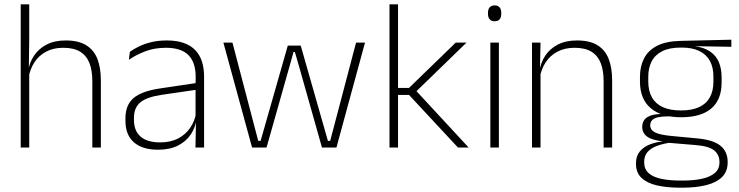

<svg xmlns="http://www.w3.org/2000/svg" viewBox="-20 -684 3426 890"><path d="M408 0V-308Q408 -356 395 -390.5Q382 -425 352.5 -443.8Q323 -462.5 273.5 -462.5Q227.5 -462.5 193.8 -444.5Q160 -426.5 139.8 -395.5Q119.5 -364.5 112.5 -324L99 -356H111Q116.5 -394 137.8 -426Q159 -458 195.8 -477.2Q232.5 -496.5 284.5 -496.5Q344 -496.5 379.8 -474.2Q415.5 -452 431.5 -410.8Q447.5 -369.5 447.5 -311.5V0ZM76 0V-664H115.5V-498.5L113.5 -359L115.5 -355V0Z M886 0 888.5 -125 886.5 -131.5V-290L887 -328Q887 -394.5 853.5 -428.5Q820 -462.5 749 -462.5Q695 -462.5 651.8 -445.5Q608.5 -428.5 577.5 -407L582 -444Q598.5 -456 623.2 -468.2Q648 -480.5 680.5 -488.5Q713 -496.5 753.5 -496.5Q798.5 -496.5 831.2 -485Q864 -473.5 885 -451.8Q906 -430 916 -399Q926 -368 926 -328.5V0ZM712.5 10Q640 10 600.8 -24.2Q561.5 -58.5 561.5 -124V-136.5Q561.5 -197.5 599.5 -229.8Q637.5 -262 724.5 -274.5L896 -300L898 -269L730 -244.5Q661.5 -234.5 631.2 -210Q601 -185.5 601 -138.5V-128Q601 -77 632 -50.5Q663 -24 722.5 -24Q771 -24 805.8 -42.2Q840.5 -60.5 861.8 -91.8Q883 -123 889.5 -162L900 -131H891Q886 -94 865 -61.8Q844 -29.5 806 -9.8Q768 10 712.5 10Z M1148.5 0 1015.5 -486.5H1057.5L1177 -31H1188L1314 -472.5H1374L1500 -31H1510.5L1630.5 -486.5H1672L1539.5 0H1472.5L1368.5 -368L1347 -442.5H1340.5L1319.5 -367.5L1215.5 0Z M2103 0 1876 -244H1818V-276.5H1876L2092.5 -486.5H2142.5L1903.5 -254.5V-269L2152.5 0ZM1785.5 0V-664H1825V0Z M2253 0V-486.5H2292.5V0ZM2273 -585.5Q2257.5 -585.5 2249.8 -594.5Q2242 -603.5 2242 -620.5V-624.5Q2242 -641 2249.8 -650Q2257.5 -659 2273 -659Q2288 -659 2295.8 -650Q2303.5 -641 2303.5 -624.5V-620.5Q2303.5 -603 2295.8 -594.2Q2288 -585.5 2273 -585.5Z M2778 0V-308Q2778 -356 2765 -390.5Q2752 -425 2722.5 -443.8Q2693 -462.5 2643.5 -462.5Q2598 -462.5 2564 -444.5Q2530 -426.5 2509.5 -395.2Q2489 -364 2482 -324L2471 -356H2481Q2486.5 -394 2507.5 -426Q2528.5 -458 2565.5 -477.2Q2602.5 -496.5 2654.5 -496.5Q2714 -496.5 2749.8 -474.2Q2785.5 -452 2801.5 -410.8Q2817.5 -369.5 2817.5 -311.5V0ZM2446 0V-486.5H2485.5L2483 -362.5L2485.5 -361V0Z M3137.5 -140.5Q3045.5 -140.5 2996 -182.8Q2946.5 -225 2946.5 -306V-328Q2946.5 -376.5 2965.5 -413.5Q2984.5 -450.5 3026 -471.8Q3067.5 -493 3134 -494.5L3370 -500V-467L3196.5 -470V-470.5Q3244 -464.5 3272.2 -444.8Q3300.5 -425 3312.8 -394.5Q3325 -364 3325 -325V-302Q3325 -222 3277.2 -181.2Q3229.5 -140.5 3137.5 -140.5ZM3134.5 153H3144Q3195 153 3233.2 144.8Q3271.5 136.5 3293.2 118.2Q3315 100 3315 69V67Q3315 32.5 3289.8 12.8Q3264.5 -7 3205 -11.5L3074 -22.5L3092.5 -23.5Q3055 -18.5 3026.5 -8.2Q2998 2 2982 20.2Q2966 38.5 2966 66.5V68Q2966 100.5 2987.2 119Q3008.5 137.5 3046.5 145.2Q3084.5 153 3134.5 153ZM3133 186Q3071.5 186 3025.5 175.5Q2979.5 165 2953.8 140.8Q2928 116.5 2928 75V73Q2928 39.5 2945.8 18Q2963.5 -3.5 2993 -14.8Q3022.5 -26 3057.5 -29.5L3056.5 -28.5Q3004 -33.5 2980.5 -50.2Q2957 -67 2957 -95.5V-96Q2957 -114 2965.8 -127Q2974.5 -140 2994 -147.5Q3013.5 -155 3044.5 -155.5V-163L3112.5 -144L3074 -144.5Q3029 -144 3011.5 -133.8Q2994 -123.5 2994 -103.5V-103Q2994 -81.5 3016.8 -70Q3039.5 -58.5 3095.5 -53.5L3212 -42.5Q3287 -35.5 3320 -8.2Q3353 19 3353 66.5V69Q3353 111 3326.8 136.8Q3300.5 162.5 3253.5 174.2Q3206.5 186 3143.5 186ZM3137 -172Q3186.5 -172 3219.8 -187Q3253 -202 3270 -232Q3287 -262 3287 -305.5V-329.5Q3287 -372 3270.5 -402Q3254 -432 3221.2 -447.8Q3188.5 -463.5 3140 -463.5H3136Q3082.5 -463.5 3049 -446.2Q3015.5 -429 3000.2 -398.5Q2985 -368 2985 -328.5V-307Q2985 -262.5 3002 -232.5Q3019 -202.5 3052.8 -187.2Q3086.5 -172 3137 -172Z"/></svg>

Font: Anek Gujarati ExtraLight
Style: Regular
Weight: 250
Version: Version 1.003